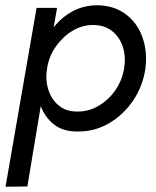

<svg xmlns="http://www.w3.org/2000/svg" viewBox="-20 -490 593 730"><path d="M84 219 1 220 119 -460H197L184 -386Q214 -424 255 -446.5Q296 -469 347 -470Q411 -470 456 -437.5Q501 -405 521 -350Q541 -295 533 -230Q523 -162 486 -107.5Q449 -53 394 -21Q339 11 274 10Q219 10 185 -17Q151 -44 135 -87ZM452 -230Q459 -275 447 -312Q435 -349 406 -372Q377 -395 333 -395Q293 -395 256 -373Q219 -351 192.5 -313.5Q166 -276 159 -230Q152 -187 163.5 -150Q175 -113 202 -90Q229 -67 268 -66Q313 -64 352 -86Q391 -108 417.5 -145.5Q444 -183 452 -230Z"/></svg>

Font: Jost*
Style: Italic
Weight: 400
Italic angle: -10°
Version: Version 3.7